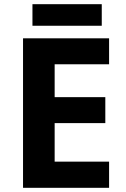

<svg xmlns="http://www.w3.org/2000/svg" viewBox="-20 -897 600 917"><path d="M501 0H90V-714H501V-590H241V-433H483V-309H241V-125H501ZM466 -877V-774H135V-877Z"/></svg>

Font: Noto Sans Gurmukhi UI
Style: Bold
Weight: 700
Designer: Jelle Bosma - Monotype Design Team
Foundry: Monotype Imaging Inc.
Version: Version 2.004; ttfautohint (v1.8.4.7-5d5b)